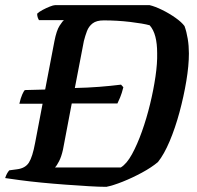

<svg xmlns="http://www.w3.org/2000/svg" viewBox="-30 -724 764 744"><path d="M45 -322Q50 -344 56 -357.5Q62 -371 66 -375L143 -377H145L181 -565Q189 -606 201 -624.5Q213 -643 218 -646H121Q118 -651 116 -657Q114 -663 114 -671Q121 -678 135 -685.5Q149 -693 163 -698.5Q177 -704 183 -704H550Q571 -699 598.5 -685.5Q626 -672 650 -655Q674 -638 685 -623Q693 -601 697.5 -573.5Q702 -546 702 -517Q702 -470 692 -410Q682 -350 665.5 -289Q649 -228 627.5 -177Q606 -126 582 -96Q557 -75 520 -55Q483 -35 445.5 -20Q408 -5 382 0Q355 0 313.5 -2.5Q272 -5 224 -8.5Q176 -12 130 -16.5Q84 -21 47 -26Q10 -31 -10 -34Q-4 -53 6 -64L36 -68Q68 -72 82 -94Q96 -116 106 -170L135 -322H133ZM183 -75H438Q461 -89 481.5 -126.5Q502 -164 520 -214.5Q538 -265 551.5 -320.5Q565 -376 572.5 -427.5Q580 -479 579 -518Q579 -555 572 -582Q565 -609 550 -626Q525 -633 474.5 -639Q424 -645 372 -645Q344 -645 329 -633.5Q314 -622 307 -603.5Q300 -585 295 -565L260 -383Q309 -384 354 -387.5Q399 -391 439 -396L448 -386Q442 -362 435.5 -346.5Q429 -331 425 -323H248L214 -144Q208 -117 199 -99.5Q190 -82 183 -75Z"/></svg>

Font: Texturina SemiBold
Style: Italic
Weight: 600
Italic angle: -11°
Designer: Guillermo Torres Carreño
Foundry: Omnibus-Type
Version: Version 1.002; ttfautohint (v1.8.3)